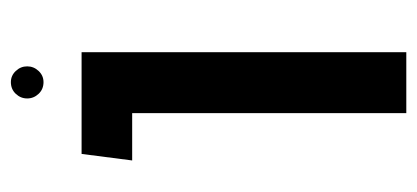

<svg xmlns="http://www.w3.org/2000/svg" viewBox="-227 -540 767 353"><g transform="rotate(-90 156.5 -363.5)"><path d="M125 0V-597H237V0ZM38 -504 50 -597H199V-504ZM182 -667Q169 -667 160.5 -676Q152 -685 152 -697Q152 -709 160.5 -718Q169 -727 182 -727Q194 -727 202.5 -718Q211 -709 211 -697Q211 -685 202.5 -676Q194 -667 182 -667Z"/></g></svg>

Font: Noto Sans Hebrew Thin Medium
Style: Regular
Weight: 500
Version: Version 3.001